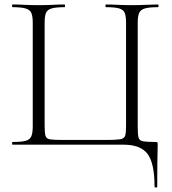

<svg xmlns="http://www.w3.org/2000/svg" viewBox="-20 -645 766 856"><path d="M669 187Q669 83 638 41.5Q607 0 530 0H36Q34 0 34 -6Q34 -12 36 -12Q74 -12 93.5 -17Q113 -22 119.5 -37Q126 -52 126 -81V-544Q126 -573 119.5 -587.5Q113 -602 93.5 -607.5Q74 -613 36 -613Q34 -613 34 -619Q34 -625 36 -625Q60 -625 90 -623.5Q120 -622 152 -622Q187 -622 215.5 -623.5Q244 -625 268 -625Q270 -625 270 -619Q270 -613 268 -613Q230 -613 210.5 -607.5Q191 -602 185 -587.5Q179 -573 179 -544V-83Q179 -52 183 -39Q187 -26 204.5 -23.5Q222 -21 264 -21H451Q496 -21 515 -24Q534 -27 538 -40Q542 -53 542 -83V-544Q542 -573 536 -587.5Q530 -602 511 -607.5Q492 -613 453 -613Q450 -613 450 -619Q450 -625 453 -625Q476 -625 505 -623.5Q534 -622 568 -622Q601 -622 631 -623.5Q661 -625 684 -625Q687 -625 687 -619Q687 -613 684 -613Q646 -613 626.5 -607.5Q607 -602 600.5 -587.5Q594 -573 594 -544V-81Q594 -47 597.5 -32.5Q601 -18 617.5 -15Q634 -12 673 -12Q681 -12 682 -10Q683 -8 683 0Q683 13 682.5 30Q682 47 681.5 82.5Q681 118 681 187Q681 191 675 191Q669 191 669 187Z"/></svg>

Font: Cormorant Garamond Light
Style: Regular
Weight: 300
Designer: Christian Thalmann (Catharsis Fonts)
Foundry: Catharsis Fonts
Version: Version 4.001